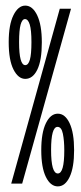

<svg xmlns="http://www.w3.org/2000/svg" viewBox="-20 -654 290 684"><path d="M70 -373Q45 -373 28 -406.5Q11 -440 11 -504Q11 -566 28 -600Q45 -634 70 -634Q96 -634 112.5 -599.5Q129 -565 129 -503Q129 -439 113 -406Q97 -373 70 -373ZM20 0 193 -623H233L59 0ZM70 -422Q81 -422 86.5 -441.5Q92 -461 92 -504Q92 -547 86 -566.5Q80 -586 69 -586Q59 -586 53.5 -566.5Q48 -547 48 -504Q48 -422 70 -422ZM186 10Q160 10 143.5 -23.5Q127 -57 127 -119Q127 -181 143.5 -215Q160 -249 186 -249Q212 -249 228 -215Q244 -181 244 -119Q244 -57 228 -23.5Q212 10 186 10ZM186 -36Q209 -36 209 -118Q209 -153 204 -177.5Q199 -202 185 -202Q162 -202 162 -120Q162 -36 186 -36Z"/></svg>

Font: Inconsolata UltraCondensed
Style: Regular
Weight: 400
Width: 1
Monospace: yes
Designer: Raph Levien, Cyreal, Brenton Simpson
Foundry: Raph Levien, Cyreal, Google
Version: Version 3.000; ttfautohint (v1.8.2.53-6de2)